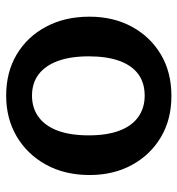

<svg xmlns="http://www.w3.org/2000/svg" viewBox="4 -584 590 639"><g transform="rotate(-90 299.5 -265.0)"><path d="M299 10Q221 10 162 -25Q103 -60 69.5 -121.5Q36 -183 36 -262Q36 -345 70.5 -407.5Q105 -470 164.5 -505Q224 -540 300 -540Q379 -540 438 -504.5Q497 -469 530 -406.5Q563 -344 563 -263Q563 -183 529.5 -121.5Q496 -60 437 -25Q378 10 299 10ZM300 -79Q343 -79 372 -100.5Q401 -122 416 -163.5Q431 -205 431 -265Q431 -326 415.5 -368Q400 -410 371 -432Q342 -454 300 -454Q259 -454 229 -432Q199 -410 183.5 -368Q168 -326 168 -265Q168 -205 183.5 -163.5Q199 -122 229 -100.5Q259 -79 300 -79Z"/></g></svg>

Font: Libre Franklin SemiBold
Style: Regular
Weight: 600
Designer: Pablo Impallari, Rodrigo Fuenzalida, Nhung Nguyen
Foundry: Impallari Type
Version: Version 3.000